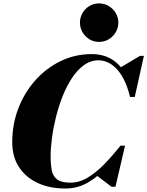

<svg xmlns="http://www.w3.org/2000/svg" viewBox="-20 -1070 844 1100"><path d="M355 10Q263.5 10 194.8 -22.2Q126 -54.5 88 -114Q50 -173.5 50 -255Q50 -357.5 85 -448.8Q120 -540 182.5 -610Q245 -680 327.5 -720Q410 -760 505 -760Q574 -760 623.2 -728.5Q672.5 -697 701.8 -641.5Q731 -586 740 -514.5H725Q710.5 -574 689.8 -614.5Q669 -655 644.5 -679.2Q620 -703.5 594.5 -714Q569 -724.5 545 -724.5Q499 -724.5 460.8 -696.8Q422.5 -669 392 -622.5Q361.5 -576 338.5 -517.8Q315.5 -459.5 300.2 -397.8Q285 -336 277.5 -278.2Q270 -220.5 270 -175Q270 -129 276.5 -95Q283 -61 307 -42.2Q331 -23.5 383 -23.5Q435 -23.5 483.8 -53.2Q532.5 -83 579 -131Q625.5 -179 670.5 -235.5H685Q645 -174 595.8 -117.8Q546.5 -61.5 486.5 -25.8Q426.5 10 355 10ZM619 0 528.5 -68.5Q552.5 -85 576.5 -107.2Q600.5 -129.5 624.5 -159L670.5 -235.5H696.5L641.5 0ZM725 -514.5 714 -591Q703 -618 689.8 -638.5Q676.5 -659 659.5 -677L782 -750H804.5L752 -514.5ZM547.5 -830Q516 -830 491.2 -845.5Q466.5 -861 452.2 -886.2Q438 -911.5 438 -940.5Q438 -969.5 452.2 -994.5Q466.5 -1019.5 491.2 -1035Q516 -1050.5 547.5 -1050.5Q579 -1050.5 604 -1035Q629 -1019.5 643.5 -994.5Q658 -969.5 658 -940.5Q658 -911.5 643.5 -886.2Q629 -861 604 -845.5Q579 -830 547.5 -830Z"/></svg>

Font: Bodoni Moda 9pt Black
Style: Italic
Weight: 900
Italic angle: -13°
Designer: Owen Earl
Foundry: indestructible type
Version: Version 2.004